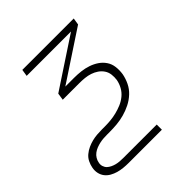

<svg xmlns="http://www.w3.org/2000/svg" viewBox="-200 -653 1001 1001"><g transform="rotate(-45 300.0 -152.5)"><path d="M174 215Q154 215 135 213Q116 211 98.5 206Q81 201 65 192Q49 183 38 169Q27 155 23 136.5Q19 118 23 98Q26 81 34.5 63.5Q43 46 58 33.5Q73 21 90.5 13Q108 5 126 0.5Q144 -4 162 -5.5Q180 -7 198 -7H218Q240 -7 262 -9Q284 -11 306.5 -16.5Q329 -22 350.5 -31Q372 -40 390.5 -55Q409 -70 420.5 -91Q432 -112 436 -134Q436 -134 436 -134Q436 -134 436 -134Q439 -154 436.5 -173.5Q434 -193 423.5 -208.5Q413 -224 397.5 -234.5Q382 -245 364 -251Q346 -257 326 -259Q306 -261 286 -261H164L170 -300L446 -482H119L125 -520H504L498 -482L222 -300H286Q312 -300 337.5 -297Q363 -294 386.5 -286Q410 -278 430 -264.5Q450 -251 463.5 -231Q477 -211 480 -185.5Q483 -160 479 -134H457H479Q479 -134 479 -134Q479 -134 479 -134Q474 -107 461.5 -81Q449 -55 427.5 -35Q406 -15 380 -2Q354 11 326.5 18.5Q299 26 272 28.5Q245 31 218 31H198Q184 31 171 32Q158 33 144.5 36Q131 39 118 44Q105 49 93.5 57.5Q82 66 74.5 78.5Q67 91 65 104Q62 117 66 129.5Q70 142 78.5 150Q87 158 98.5 163.5Q110 169 122 172Q134 175 147 176Q160 177 174 177H419V215Z"/></g></svg>

Font: Iosevka SS04 XLt Ex Obl
Style: Regular
Weight: 200
Width: 7
Italic angle: -9°
Monospace: yes
Designer: Belleve Invis
Foundry: Belleve Invis
Version: Version 19.0.0; ttfautohint (v1.8.4)